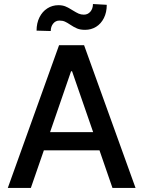

<svg xmlns="http://www.w3.org/2000/svg" viewBox="-20 -931 709 951"><path d="M18.6 0 272.5 -707H396.5L651.4 0H537.1L472.7 -186.5H197.3L132.8 0ZM441.4 -276.4 336.9 -578.1H332L228 -276.4ZM269.5 -905.3Q290 -905.3 305.4 -898.7Q320.8 -892.1 339.8 -879.9Q357.9 -868.7 369.6 -863.5Q381.3 -858.4 395.5 -858.4Q415 -858.4 427.7 -873.3Q440.4 -888.2 440.4 -911.1L508.8 -907.2Q508.8 -869.6 494.6 -841.6Q480.5 -813.5 456.1 -798.3Q431.6 -783.2 401.4 -783.2Q377.9 -783.2 362.1 -789.8Q346.2 -796.4 328.1 -808.6Q313 -818.8 301.5 -824Q290 -829.1 274.4 -829.1Q255.4 -829.1 243.4 -814.2Q231.4 -799.3 231.4 -777.3L161.1 -779.3Q161.1 -816.4 175.5 -845.2Q189.9 -874 214.6 -889.6Q239.3 -905.3 269.5 -905.3Z"/></svg>

Font: WEMIX Pretendard Medium
Style: Regular
Weight: 500
Designer: Base glyphs from Inter by Rasmus Andersson; Hangeul glyphs from Noto Sans CJK(Source Han Sans) by Jang Soo-young and Kan
Foundry: Kil Hyung-jin
Version: Version 1.000